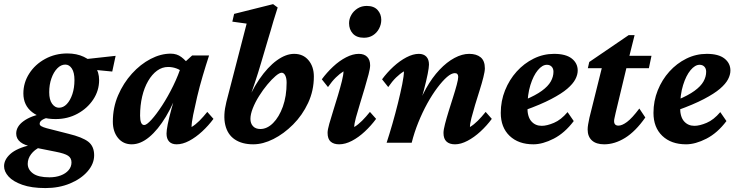

<svg xmlns="http://www.w3.org/2000/svg" viewBox="-63 -701 3616 943"><path d="M160.2 222.7Q91.8 222.7 46.4 206.5Q1 190.4 -21 166Q-43 141.6 -43 115.2Q-43 83 -12.2 55.2Q18.6 27.3 87.9 10.7L133.8 21.5Q106.4 34.2 89.8 56.2Q73.2 78.1 73.2 103.5Q73.2 131.8 99.1 150.9Q125 169.9 179.7 169.9Q210.9 169.9 235.4 160.6Q259.8 151.4 273.9 134.8Q288.1 118.2 288.1 96.7Q288.1 75.2 271.5 64Q254.9 52.7 209 43.9L106.4 23.4L97.7 19.5Q58.6 13.7 37.6 -2.9Q16.6 -19.5 16.6 -44.9Q16.6 -80.1 53.2 -106.4Q89.8 -132.8 155.3 -145.5L176.8 -124Q159.2 -121.1 145.5 -112.8Q131.8 -104.5 131.8 -92.8Q131.8 -85.9 140.1 -81.1Q148.4 -76.2 166 -71.3L273.4 -43.9Q341.8 -27.3 370.6 -4.9Q399.4 17.6 399.4 61.5Q399.4 103.5 367.2 140.6Q335 177.7 280.8 200.2Q226.6 222.7 160.2 222.7ZM210 -116.2Q138.7 -116.2 95.2 -149.9Q51.8 -183.6 51.8 -242.2Q51.8 -294.9 80.6 -339.8Q109.4 -384.8 158.7 -411.6Q208 -438.5 267.6 -438.5Q313.5 -438.5 348.6 -421.9Q383.8 -405.3 403.8 -376Q423.8 -346.7 423.8 -307.6Q423.8 -255.9 395 -212.4Q366.2 -168.9 317.9 -142.6Q269.5 -116.2 210 -116.2ZM226.6 -171.9Q248 -171.9 265.1 -189.9Q282.2 -208 292.5 -238.8Q302.7 -269.5 302.7 -307.6Q302.7 -344.7 290 -364.3Q277.3 -383.8 257.8 -383.8Q236.3 -383.8 218.3 -365.2Q200.2 -346.7 189.5 -315.9Q178.7 -285.2 178.7 -248Q178.7 -210.9 192.9 -191.4Q207 -171.9 226.6 -171.9ZM488.3 -349.6 357.4 -362.3 335.9 -408.2 504.9 -426.8Z M584 7.8Q542 7.8 516.6 -23.4Q491.2 -54.7 491.2 -103.5Q491.2 -172.9 517.1 -232.9Q543 -293 585 -339.4Q627 -385.7 676.8 -411.6Q726.6 -437.5 775.4 -437.5Q805.7 -437.5 827.6 -420.9Q849.6 -404.3 872.1 -375L836.9 -343.8Q822.3 -358.4 802.7 -365.2Q783.2 -372.1 762.7 -372.1Q733.4 -372.1 708.5 -354Q683.6 -335.9 664.6 -303.2Q645.5 -270.5 635.3 -227.1Q625 -183.6 625 -132.8Q625 -111.3 629.9 -99.1Q634.8 -86.9 645.5 -86.9Q657.2 -86.9 681.2 -113.3Q705.1 -139.6 733.4 -183.1Q761.7 -226.6 787.6 -279.3Q813.5 -332 830.1 -385.7L846.7 -397.5L880.9 -428.7H963.9Q948.2 -380.9 932.6 -328.1Q917 -275.4 905.3 -225.6Q893.6 -175.8 885.7 -136.7Q877.9 -97.7 877.9 -77.1Q897.5 -88.9 916.5 -107.9Q935.5 -127 955.1 -151.4L985.4 -117.2Q960.9 -84 929.7 -55.2Q898.4 -26.4 866.2 -9.3Q834 7.8 804.7 7.8Q780.3 7.8 767.6 -5.9Q754.9 -19.5 754.9 -44.9Q754.9 -60.5 760.7 -90.3Q766.6 -120.1 779.3 -167Q792 -213.9 813.5 -283.2H822.3Q791 -193.4 752 -128.4Q712.9 -63.5 669.9 -27.8Q627 7.8 584 7.8Z M1167 -117.2Q1167 -94.7 1179.7 -81.1Q1192.4 -67.4 1215.8 -67.4Q1249 -67.4 1278.3 -96.7Q1307.6 -126 1326.2 -177.2Q1344.7 -228.5 1344.7 -294.9Q1344.7 -317.4 1337.9 -330.6Q1331.1 -343.8 1320.3 -343.8Q1309.6 -343.8 1290.5 -327.6Q1271.5 -311.5 1250 -285.6Q1228.5 -259.8 1209.5 -229.5Q1190.4 -199.2 1178.7 -169.4Q1167 -139.6 1167 -117.2ZM1048.8 -200.2 1148.4 -585 1078.1 -594.7 1086.9 -632.8 1278.3 -680.7 1300.8 -664.1Q1288.1 -625 1279.8 -597.2Q1271.5 -569.3 1266.1 -549.8Q1260.7 -530.3 1254.9 -512.7L1219.7 -393.6Q1206.1 -346.7 1188 -292.5Q1169.9 -238.3 1144.5 -166H1137.7Q1168.9 -251 1210.4 -311.5Q1252 -372.1 1296.4 -404.3Q1340.8 -436.5 1381.8 -436.5Q1425.8 -436.5 1452.1 -405.3Q1478.5 -374 1478.5 -325.2Q1478.5 -255.9 1450.2 -195.3Q1421.9 -134.8 1376.5 -89.4Q1331.1 -43.9 1279.8 -18.1Q1228.5 7.8 1180.7 7.8Q1126 7.8 1090.3 -16.1Q1054.7 -40 1043.5 -86.9Q1032.2 -133.8 1048.8 -200.2Z M1602.5 7.8Q1576.2 7.8 1561 -5.4Q1545.9 -18.6 1545.9 -48.8Q1545.9 -63.5 1554.2 -92.8Q1562.5 -122.1 1574.2 -159.2Q1585.9 -196.3 1597.2 -233.9Q1608.4 -271.5 1616.2 -302.7Q1624 -334 1624 -350.6Q1605.5 -338.9 1586.4 -320.3Q1567.4 -301.8 1547.9 -273.4L1517.6 -311.5Q1542 -344.7 1572.8 -373.5Q1603.5 -402.3 1636.7 -419.4Q1669.9 -436.5 1699.2 -436.5Q1725.6 -436.5 1740.2 -421.9Q1754.9 -407.2 1754.9 -379.9Q1754.9 -365.2 1747.1 -335.4Q1739.3 -305.7 1728 -267.6Q1716.8 -229.5 1705.1 -191.9Q1693.4 -154.3 1685.1 -123.5Q1676.8 -92.8 1676.8 -77.1Q1696.3 -88.9 1715.3 -107.9Q1734.4 -127 1753.9 -151.4L1784.2 -117.2Q1759.8 -84 1729 -55.2Q1698.2 -26.4 1665.5 -9.3Q1632.8 7.8 1602.5 7.8ZM1724.6 -515.6Q1688.5 -515.6 1669.9 -536.1Q1651.4 -556.6 1651.4 -586.9Q1651.4 -608.4 1662.6 -627.9Q1673.8 -647.5 1693.4 -659.7Q1712.9 -671.9 1738.3 -671.9Q1773.4 -671.9 1791.5 -651.9Q1809.6 -631.8 1809.6 -603.5Q1809.6 -581.1 1798.8 -560.5Q1788.1 -540 1769 -527.8Q1750 -515.6 1724.6 -515.6Z M2171.9 7.8Q2144.5 7.8 2129.9 -5.9Q2115.2 -19.5 2115.2 -47.9Q2115.2 -63.5 2122.6 -91.8Q2129.9 -120.1 2140.6 -154.8Q2151.4 -189.5 2162.1 -223.1Q2172.9 -256.8 2180.2 -284.2Q2187.5 -311.5 2187.5 -323.2Q2187.5 -341.8 2170.9 -341.8Q2154.3 -341.8 2132.3 -322.8Q2110.4 -303.7 2085 -270Q2059.6 -236.3 2035.6 -192.9Q2011.7 -149.4 1991.7 -100.1Q1971.7 -50.8 1959 0H1835.9Q1849.6 -42 1864.3 -92.8Q1878.9 -143.6 1891.6 -194.8Q1904.3 -246.1 1912.6 -287.6Q1920.9 -329.1 1920.9 -350.6Q1901.4 -338.9 1882.3 -320.3Q1863.3 -301.8 1843.8 -273.4L1813.5 -311.5Q1837.9 -344.7 1869.1 -373.5Q1900.4 -402.3 1933.1 -419.4Q1965.8 -436.5 1994.1 -436.5Q2017.6 -436.5 2030.8 -422.9Q2043.9 -409.2 2043.9 -383.8Q2043.9 -370.1 2037.6 -337.9Q2031.2 -305.7 2018.6 -257.3Q2005.9 -209 1985.4 -144.5H1977.5Q1999 -211.9 2029.3 -266.1Q2059.6 -320.3 2095.7 -358.4Q2131.8 -396.5 2169.4 -416.5Q2207 -436.5 2241.2 -436.5Q2277.3 -436.5 2297.9 -419.4Q2318.4 -402.3 2318.4 -365.2Q2318.4 -350.6 2311 -321.3Q2303.7 -292 2292.5 -256.8Q2281.2 -221.7 2270.5 -186Q2259.8 -150.4 2252.4 -121.6Q2245.1 -92.8 2245.1 -77.1Q2264.6 -88.9 2283.7 -107.9Q2302.7 -127 2322.3 -151.4L2352.5 -117.2Q2328.1 -84 2296.9 -55.2Q2265.6 -26.4 2232.9 -9.3Q2200.2 7.8 2171.9 7.8Z M2556.6 7.8Q2483.4 7.8 2439.9 -33.7Q2396.5 -75.2 2396.5 -146.5Q2396.5 -205.1 2417.5 -257.3Q2438.5 -309.6 2474.6 -349.6Q2510.7 -389.6 2558.1 -413.1Q2605.5 -436.5 2658.2 -436.5Q2715.8 -436.5 2745.1 -413.6Q2774.4 -390.6 2774.4 -354.5Q2774.4 -334 2762.7 -311.5Q2751 -289.1 2723.1 -265.1Q2695.3 -241.2 2644 -214.4Q2592.8 -187.5 2513.7 -159.2V-210Q2567.4 -232.4 2598.1 -254.9Q2628.9 -277.3 2642.1 -300.8Q2655.3 -324.2 2655.3 -348.6Q2655.3 -364.3 2646.5 -373.5Q2637.7 -382.8 2623 -382.8Q2600.6 -382.8 2578.6 -356.4Q2556.6 -330.1 2542 -283.2Q2527.3 -236.3 2527.3 -172.9Q2527.3 -127 2546.9 -105Q2566.4 -83 2597.7 -83Q2623 -83 2657.7 -97.7Q2692.4 -112.3 2724.6 -150.4L2754.9 -106.4Q2710.9 -47.9 2656.7 -20Q2602.5 7.8 2556.6 7.8Z M3106.4 -124Q3058.6 -55.7 3007.3 -23.9Q2956.1 7.8 2904.3 7.8Q2865.2 7.8 2844.2 -11.2Q2823.2 -30.3 2823.2 -65.4Q2823.2 -76.2 2825.7 -90.8Q2828.1 -105.5 2832 -123L2892.6 -366.2H2824.2L2831.1 -396.5L3024.4 -528.3H3053.7L3019.5 -391.6L2960.9 -147.5Q2957 -129.9 2955.1 -121.1Q2953.1 -112.3 2953.1 -106.4Q2953.1 -84 2974.6 -84Q2992.2 -84 3016.6 -102.1Q3041 -120.1 3077.1 -168ZM2967.8 -366.2 2979.5 -426.8H3136.7L3124 -366.2Z M3306.6 7.8Q3233.4 7.8 3189.9 -33.7Q3146.5 -75.2 3146.5 -146.5Q3146.5 -205.1 3167.5 -257.3Q3188.5 -309.6 3224.6 -349.6Q3260.7 -389.6 3308.1 -413.1Q3355.5 -436.5 3408.2 -436.5Q3465.8 -436.5 3495.1 -413.6Q3524.4 -390.6 3524.4 -354.5Q3524.4 -334 3512.7 -311.5Q3501 -289.1 3473.1 -265.1Q3445.3 -241.2 3394 -214.4Q3342.8 -187.5 3263.7 -159.2V-210Q3317.4 -232.4 3348.1 -254.9Q3378.9 -277.3 3392.1 -300.8Q3405.3 -324.2 3405.3 -348.6Q3405.3 -364.3 3396.5 -373.5Q3387.7 -382.8 3373 -382.8Q3350.6 -382.8 3328.6 -356.4Q3306.6 -330.1 3292 -283.2Q3277.3 -236.3 3277.3 -172.9Q3277.3 -127 3296.9 -105Q3316.4 -83 3347.7 -83Q3373 -83 3407.7 -97.7Q3442.4 -112.3 3474.6 -150.4L3504.9 -106.4Q3460.9 -47.9 3406.7 -20Q3352.5 7.8 3306.6 7.8Z"/></svg>

Font: Crimson Pro
Style: Bold Italic
Weight: 700
Italic angle: -12°
Designer: Jacques Le Bailly
Foundry: Baron von Fonthausen
Version: Version 1.003